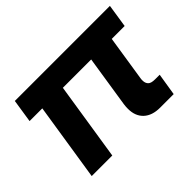

<svg xmlns="http://www.w3.org/2000/svg" viewBox="-106 -710 911 911"><g transform="rotate(-45 349.0 -255.0)"><path d="M525 0Q472 0 442.5 -27.5Q413 -55 413 -104Q413 -111 413.5 -118.5Q414 -126 415 -133L470 -487H608L558 -165Q557 -161 557 -157Q557 -153 557 -149Q557 -133 566.5 -122.5Q576 -112 603 -112H634L616 0ZM66 0 142 -487H280L204 0ZM42 -393 60 -510H698L680 -393Z"/></g></svg>

Font: MuseoModerno SemiBold
Style: Italic
Weight: 600
Italic angle: -9°
Designer: Pablo Cosgaya, Héctor Gatti, Marcela Romero, and the Authors of The MuseoModerno Project.
Foundry: Omnibus-Type Team
Version: Version 1.003